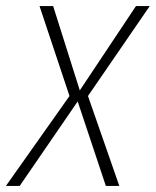

<svg xmlns="http://www.w3.org/2000/svg" viewBox="-56 -614 515 634"><path d="M-36.5 0H9L200.5 -279L293.5 0H338L234.5 -297L438.5 -594H393L207.5 -315.5L119.5 -594H74.5L173.5 -297Z"/></svg>

Font: Anybody SemiCondensed ExtraLight
Style: Italic
Weight: 250
Width: 4
Italic angle: -10°
Version: Version 1.113;gftools[0.9.25]